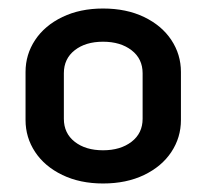

<svg xmlns="http://www.w3.org/2000/svg" viewBox="-20 -729 485 451"><path d="M40 -447V-560Q40 -601 62.5 -635Q85 -669 126.5 -689Q168 -709 222 -709Q277 -709 318.5 -689Q360 -669 382.5 -635Q405 -601 405 -560V-447Q405 -406 382.5 -372Q360 -338 318.5 -318Q277 -298 222 -298Q168 -298 126.5 -318Q85 -338 62.5 -372Q40 -406 40 -447ZM315 -450V-557Q315 -591 289 -611Q263 -631 222 -631Q181 -631 155.5 -611Q130 -591 130 -557V-450Q130 -416 155.5 -396Q181 -376 222 -376Q263 -376 289 -396Q315 -416 315 -450Z"/></svg>

Font: K2D SemiBold
Style: Regular
Weight: 600
Designer: Katatrad Aksorn Co.,Ltd.
Foundry: Cadson Demak Co.,Ltd.
Version: Version 1.000; ttfautohint (v1.6)